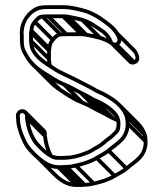

<svg xmlns="http://www.w3.org/2000/svg" viewBox="-20 -662 641 755"><path d="M225 -48.5H209C206.7 -48.5 184.5 -52.6 185.6 -54.6C167.4 -64.5 153 -76.5 140.3 -91.3C114.9 -113.9 98.6 -154.4 93.5 -198.4V-208C93.5 -221.9 80.2 -232.5 67 -232.5C52.2 -232.5 42.5 -219.3 42.5 -206V-205.6L43.5 -195.6C43.8 -166.4 53.7 -140.8 62.1 -119.1L72.3 -96.7C83.8 -73.7 102.5 -55.8 121 -39.4C141 -21.7 170.6 2.5 209 2.5H225C231.2 2.5 235.8 1.8 242.5 1.5C255.5 0.9 266.8 -0.7 279.8 -3.7C308.8 -10.4 339.8 -19.5 364 -34.6C375.9 -42.1 399.7 -53.4 412 -64.4C442.4 -91.6 489.5 -111 489.5 -176.5C489.5 -186.9 488.1 -196.7 485.1 -206.3C469.9 -252 427.7 -279 389 -299.6C379.4 -304.8 366.3 -309.5 360.2 -313.2C340.9 -325.1 315.7 -336.6 295.6 -347.6C260.6 -366.7 222.1 -380.3 192.2 -401.2L170.2 -415.2C143.4 -434 109.5 -457.6 109.5 -501V-532.5C110 -534.2 110.7 -537.6 111 -540.8C112.5 -557.8 113.1 -559.1 122.9 -571.3C130 -580.2 139 -589.5 147 -589.5H147.3C155.2 -590.3 162.8 -590.5 170 -590.5H228C232 -590.5 238.6 -589.9 247.7 -588.6C270.9 -584 282.1 -581.9 300.9 -576.8C331.3 -568.5 357.3 -547.5 383.7 -529.9C390.7 -525.2 397.5 -515.2 401.8 -508.8C408.1 -498.9 415.5 -471.9 439.5 -480.4C459 -487.4 458.8 -505.9 454.2 -518.4C443.1 -549.2 419.1 -566 395.5 -584C374.6 -600 344.7 -618.3 316 -626.2C292.4 -632.8 260.9 -641.5 229 -641.5H170C145.5 -641.5 128 -640.2 108.7 -627.1C79.3 -607.2 53.5 -569.2 58.5 -519.6V-501C58.5 -483.3 62.6 -467.1 68.3 -454.6L76.5 -440.3C92 -413.1 113.7 -389.2 142 -372.6L142.2 -372.5C170.5 -356 195.1 -336.6 229.2 -323C252.7 -313.7 271.7 -301.8 294.6 -290.3L316.3 -279.5C323.2 -276 329.5 -272.1 334.3 -269.4C338.3 -267.2 344.9 -263.1 350.3 -261C370.4 -253.1 387 -243 404 -230C420.5 -217.4 438.5 -203.8 438.5 -176C438.5 -164.4 436.1 -154 432.4 -149L418.8 -135.5C413.1 -130.3 406.8 -125.3 399.6 -120.1C384.9 -109.3 375.5 -98.2 360.6 -90.7C343.3 -82 338.1 -75.9 323.1 -69.9C298.8 -60.2 270.4 -49.5 240 -49.5H239.5C235 -48.9 230.3 -48.5 225 -48.5ZM78.5 -208V-197.6C83.2 -155.1 98.7 -111.3 124.8 -85.2C141.5 -68.5 156.4 -53.4 178.4 -41.4C189.3 -35.6 195.9 -33.5 209 -33.5H225C267.7 -33.5 299.9 -45 328.9 -56C345.2 -62.3 350.9 -69.6 367.2 -77.2C384.6 -85.9 395.3 -98.4 408.4 -107.9C416 -113.4 422.9 -118.9 429.1 -124.5L443.6 -139C452.3 -147.7 453.5 -162.1 453.5 -176C453.5 -198.5 443.8 -214.2 432.1 -226C411.1 -246.9 384.7 -263.4 355.7 -275C350.8 -276.8 346.5 -279.1 342.3 -282.1C337.9 -285.3 331.5 -287.4 323.7 -292.5L301.4 -303.7C279 -314.9 259.9 -327 234.8 -337C202.8 -349.7 179.5 -368.1 149.8 -385.5C124.2 -402.6 104.9 -420.9 89.5 -447.7L81.7 -461.4C75.5 -472.2 73.5 -485.9 73.5 -501V-520.4C68.6 -563 90.6 -598.4 116.9 -614.6C132.3 -624 143.1 -626.5 170 -626.5H229C257.3 -626.5 288.5 -618.5 312 -611.8C339 -604.1 366.4 -586.8 386.7 -571.9C398.3 -563.3 408.9 -555.2 417.4 -546.7C423.9 -540.2 456.6 -502.5 434.5 -494.6C422.1 -490.1 421.4 -507.6 414 -517.5C408.7 -525.4 400.4 -535.5 392.3 -542.1C367.6 -557.6 339.8 -581.3 305.1 -591.2C283.6 -597.4 272.9 -598.9 250.5 -603.3C241.4 -605.4 233.1 -605.5 228 -605.5H170C162.4 -605.5 154.6 -604.5 146.4 -604.5C130 -604.5 117.6 -588.7 111.2 -580.7C100.7 -567.6 97.7 -560 96 -542.2C95.6 -537.6 95.5 -537.8 94.5 -535.8V-501C94.5 -450.8 131.8 -423.8 161.8 -402.8L183.8 -388.8C215.5 -366.6 255.1 -352.6 288.4 -334.4C308.6 -323.4 334.3 -311.8 351.8 -300.8C362.6 -293.9 375.1 -290 382 -286.4C418.1 -267.1 457.1 -243 470.9 -201.7C473.2 -194 474.5 -185.4 474.5 -176.5C474.5 -119.7 436.5 -106.2 402 -75.6C392.3 -66.8 368.9 -55.6 356 -47.4C336.1 -34.7 305 -24.1 276.5 -18.4C265.5 -15.8 255.4 -13.5 242 -13.5H241.5C236.4 -12.8 230.9 -12.5 225 -12.5H209C177 -12.5 150.1 -33.4 131 -50.6C114.1 -65.8 96.9 -83.2 85.7 -103.3L75.8 -125.1C66.3 -146.2 58.5 -170 58.5 -196V-196.4L57.5 -206.4C56.8 -213.3 62.4 -217.5 67 -217.5C71.7 -217.5 78.5 -213 78.5 -208ZM203.7 0.3 274.4 71 285 60.4 214.3 -10.3ZM219.7 0.3 290.4 71 301 60.4 230.3 -10.3ZM236.7 -0.7 307.4 70 318 59.4 247.3 -11.3ZM272.7 -5.7 343.4 65 354 54.4 283.3 -16.3ZM354.7 -35.7 425.4 35 436 24.4 365.3 -46.3ZM401.7 -64.7 472.4 6 483 -4.6 412.3 -75.3ZM476.7 -171.2 547.4 -100.5 558 -111.1 487.3 -181.8ZM472.7 -198.7 543.4 -128 554 -138.6 483.3 -209.3ZM96.7 -495.7 167.4 -425 178 -435.6 107.3 -506.3ZM96.7 -528.7 167.4 -458 178 -468.6 107.3 -539.3ZM98.2 -536.2 168.9 -465.5 179.5 -476.1 108.8 -546.8ZM111.7 -570.7 182.4 -500 193 -510.6 122.3 -581.3ZM141.7 -591.7 212.4 -521 223 -531.6 152.3 -602.3ZM164.7 -592.7 235.4 -522 246 -532.6 175.3 -603.3ZM222.7 -592.7 293.4 -522 304 -532.6 233.3 -603.3ZM243.7 -590.7 314.4 -520 325 -530.6 254.3 -601.3ZM297.7 -578.7 368.4 -508 379 -518.6 308.3 -589.3ZM382.7 -530.7 392.9 -520.5 403.5 -531.1 393.3 -541.3ZM431.7 -482.2 502.4 -411.5 513 -422.1 442.3 -492.8ZM140.7 -373.7 211.4 -303 222 -313.6 151.3 -384.3ZM226.7 -324.7 297.4 -254 308 -264.6 237.3 -335.3ZM292.7 -291.7 363.4 -221 374 -231.6 303.3 -302.3ZM314.7 -280.7 385.4 -210 396 -220.6 325.3 -291.3ZM332.7 -270.7 403.4 -200 414 -210.6 343.3 -281.3ZM347.7 -262.7 418.4 -192 429 -202.6 358.3 -273.3ZM403.2 -230.7 432.6 -201.3 443.2 -211.9 413.8 -241.3ZM78.6 -210.8 86 -208 80.7 -202.7 164.2 -119.2V-137.3C164.2 -143.8 161.1 -149.5 157.1 -153.5L86.4 -224.2L75.8 -213.6ZM80.7 -192.7 149.6 -123.8C153.1 -95.5 160.7 -69 173 -45.8L186.3 -52.8C174.3 -75.4 167.1 -102.8 163.9 -130.7L91.3 -203.3ZM448.5 -194.1C441.5 -197.8 434.4 -201.2 426.4 -204.3C421.6 -206.2 417.3 -208.4 413.1 -211.4C408.6 -214.6 402.3 -216.9 394.4 -221.8L372.1 -233C349.7 -244.2 330.6 -256.2 305.5 -266.2C273.5 -279 250.2 -297.4 220.5 -314.8C207 -323.8 195.5 -333.1 185 -343.6L114.3 -414.3L103.7 -403.7L174.4 -333C185.7 -321.7 198.2 -311.6 212.6 -302C239.4 -284.1 266.1 -265.3 299.9 -252.3C323.3 -242.6 342.4 -231.1 365.4 -219.6L387 -208.8C393.9 -205.3 400.2 -201.4 405 -198.7C409 -196.5 415.6 -192.4 421 -190.3C428.1 -187.5 435 -184.2 441.5 -180.8ZM431.7 -528.7 502.1 -458.3C508.7 -451.7 521 -429.5 505.2 -423.8C500 -422 498.8 -423 497.1 -424.8L426.4 -495.5L415.8 -484.8L486.5 -414.1C492.1 -408.6 500.6 -406.3 510.2 -409.7C540.9 -420.7 524 -455.4 513.3 -468.3L442.3 -539.3ZM240.7 -519.8H298.7C302.7 -519.8 309.3 -519.2 318.4 -517.9C359.2 -509.8 386.1 -504.6 415.6 -485.5L423.8 -498.1C409.4 -507.4 393 -515.4 375.8 -520.5C354.4 -526.9 343.6 -528.2 321.2 -532.6C311.8 -534.1 304 -534.8 298.7 -534.8H240.7C233.2 -534.8 225.3 -533.8 217.1 -533.8C200.7 -533.8 188.3 -518 181.9 -510C171.4 -496.9 168.4 -489.2 166.8 -471.5C166.3 -466.9 166.2 -467 165.2 -465.1V-430.3C165.2 -418.8 167.2 -408.4 170.7 -399L184.8 -404.2C181.9 -411.9 180.2 -420.5 180.2 -430.3V-461.8C180.7 -463.5 181.4 -466.9 181.7 -470.1C183.2 -487.1 183.8 -488.4 193.6 -500.6C200.7 -509.5 209.8 -518.8 217.7 -518.8H218C225.8 -519.6 233.5 -519.8 240.7 -519.8ZM295.7 58.2H279.7C247.5 58.2 220.4 38.8 202 20.4L131.3 -50.3L120.7 -39.7L191.4 31C210.9 50.5 241.3 73.2 279.7 73.2H295.7C302 73.2 306.5 72.5 313.2 72.2C326.2 71.6 337.5 70 350.5 67C379.5 60.3 410.5 51.2 434.7 36.1C446.6 28.6 470.4 17.3 482.7 6.3C513.1 -20.9 560.2 -40.3 560.2 -105.8C560.2 -116.2 559 -126 555.9 -135.6C549.6 -154.8 538.5 -170.3 525.2 -183.6L454.5 -254.3L443.9 -243.7L514.6 -173C526.6 -161 536.3 -147.2 541.6 -131C544.1 -123.3 545.2 -114.7 545.2 -105.8C545.2 -49 507.1 -35.6 472.7 -4.9C462.9 3.9 440.3 15.6 427 23.2C406.6 36.3 376.5 46.5 347.2 52.3C336.2 54.7 326.1 57.2 312.7 57.2H312.2C307.1 57.8 301.7 58.2 295.7 58.2Z"/></svg>

Font: CiSf OpenHand
Style: Gls
Weight: 400
Foundry: Cannot Into Space Fonts
Version: Version 0.7892